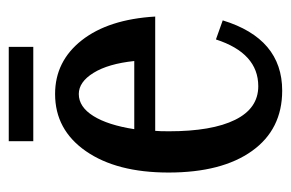

<svg xmlns="http://www.w3.org/2000/svg" viewBox="-134 -519 671 443"><g transform="rotate(-90 201.5 -297.5)"><path d="M97.2 -612.8H314.9V-556.2H97.2ZM224.1 -37.1Q300.3 -37.1 332 -134.8L376 -119.1Q334 18.1 213.9 18.1Q124.5 18.1 74.7 -51.5Q24.9 -121.1 24.9 -244.1Q24.9 -363.8 74.2 -434.8Q123.5 -505.9 206.1 -505.9Q281.7 -505.9 330.1 -444.3Q378.4 -382.8 384.8 -274.9H121.1Q120.1 -265.1 120.1 -243.2Q120.1 -144 146.5 -90.6Q172.9 -37.1 224.1 -37.1ZM206.1 -451.2Q176.3 -451.2 155.3 -417.5Q134.3 -383.8 125 -323.2H282.2Q275.9 -383.3 254.9 -417.2Q233.9 -451.2 206.1 -451.2Z"/></g></svg>

Font: Margherita Semibold
Style: Regular
Weight: 600
Designer: James Puckett
Foundry: Dunwich Type Founders
Version: Version 1.008;hotconv 1.0.109;makeotfexe 2.5.65596